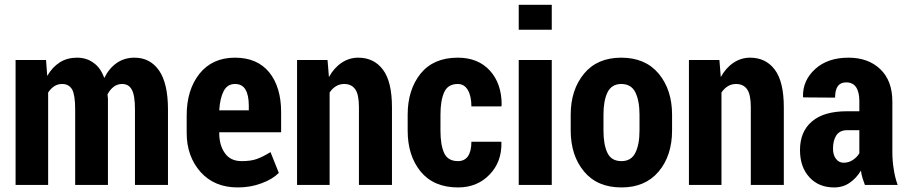

<svg xmlns="http://www.w3.org/2000/svg" viewBox="-20 -782 3837 812"><path d="M174.8 -528.3Q175.8 -511.7 179.7 -460.9Q201.2 -498 233.4 -518.6Q264.6 -538.1 305.7 -538.1Q345.7 -538.1 375 -516.6Q405.3 -496.1 420.9 -452.1Q441.4 -493.2 473.6 -515.6Q505.9 -538.1 548.8 -538.1Q614.3 -538.1 652.3 -484.4Q690.4 -429.7 690.4 -319.3Q690.4 -212.9 690.4 0Q655.3 0 550.8 0Q550.8 -80.1 550.8 -319.3Q550.8 -379.9 537.1 -403.3Q524.4 -426.8 496.1 -426.8Q476.6 -426.8 460.9 -415Q445.3 -403.3 434.6 -382.8Q435.5 -374 436.5 -364.3Q436.5 -355.5 436.5 -345.7Q436.5 -230.5 436.5 0Q402.3 0 297.9 0Q297.9 -80.1 297.9 -319.3Q297.9 -379.9 285.2 -403.3Q271.5 -426.8 243.2 -426.8Q223.6 -426.8 209 -417Q194.3 -407.2 183.6 -390.6Q183.6 -260.7 183.6 0Q149.4 0 45.9 0Q45.9 -83 45.9 -331.1Q45.9 -379.9 45.9 -528.3Q78.1 -528.3 174.8 -528.3Z M985.4 10.7Q886.7 10.7 828.1 -54.7Q769.5 -121.1 769.5 -219.7Q769.5 -232.4 769.5 -256.8Q769.5 -266.6 769.5 -293.9Q769.5 -401.4 823.2 -469.7Q877.9 -538.1 973.6 -538.1Q1067.4 -538.1 1118.2 -476.6Q1168.9 -414.1 1168.9 -307.6Q1168.9 -279.3 1168.9 -222.7Q1103.5 -222.7 907.2 -222.7Q907.2 -221.7 907.2 -219.7Q907.2 -168 930.7 -134.8Q954.1 -100.6 1002 -100.6Q1041 -100.6 1065.4 -109.4Q1090.8 -118.2 1124 -138.7Q1135.7 -109.4 1159.2 -50.8Q1131.8 -23.4 1085.9 -6.8Q1040 10.7 985.4 10.7ZM973.6 -426.8Q941.4 -426.8 925.8 -396.5Q910.2 -366.2 907.2 -315.4Q949.2 -315.4 1032.2 -315.4Q1032.2 -320.3 1032.2 -335Q1032.2 -378.9 1018.6 -402.3Q1004.9 -426.8 973.6 -426.8Z M1365.2 -528.3Q1367.2 -509.8 1371.1 -456.1Q1392.6 -495.1 1424.8 -516.6Q1457 -538.1 1495.1 -538.1Q1561.5 -538.1 1599.6 -487.3Q1637.7 -436.5 1637.7 -328.1Q1637.7 -218.8 1637.7 0Q1602.5 0 1498 0Q1498 -82 1498 -328.1Q1498 -382.8 1482.4 -404.3Q1466.8 -426.8 1435.5 -426.8Q1416 -426.8 1400.4 -417Q1384.8 -407.2 1374 -390.6Q1374 -259.8 1374 0Q1339.8 0 1236.3 0Q1236.3 -83 1236.3 -330.1Q1236.3 -379.9 1236.3 -528.3Q1268.6 -528.3 1365.2 -528.3Z M1917 -100.6Q1944.3 -100.6 1959 -121.1Q1973.6 -142.6 1973.6 -182.6Q2015.6 -182.6 2099.6 -182.6Q2099.6 -181.6 2100.6 -179.7Q2102.5 -96.7 2049.8 -43Q1998 10.7 1917 10.7Q1814.5 10.7 1758.8 -56.6Q1704.1 -124 1704.1 -229.5Q1704.1 -235.4 1704.1 -247.1Q1704.1 -259.8 1704.1 -296.9Q1704.1 -402.3 1758.8 -470.7Q1813.5 -538.1 1916 -538.1Q2002 -538.1 2051.8 -483.4Q2101.6 -428.7 2101.6 -338.9Q2101.6 -335.9 2100.6 -334Q2100.6 -333 2100.6 -332Q2068.4 -332 1973.6 -332Q1973.6 -375 1959 -400.4Q1944.3 -426.8 1916 -426.8Q1874 -426.8 1858.4 -391.6Q1842.8 -356.4 1842.8 -296.9Q1842.8 -274.4 1842.8 -229.5Q1842.8 -168.9 1858.4 -134.8Q1874 -100.6 1917 -100.6Z M2313.5 0Q2278.3 0 2173.8 0Q2173.8 -83 2173.8 -330.1Q2173.8 -379.9 2173.8 -528.3Q2209 -528.3 2313.5 -528.3Q2313.5 -396.5 2313.5 0ZM2313.5 -656.2Q2278.3 -656.2 2173.8 -656.2Q2173.8 -682.6 2173.8 -761.7Q2209 -761.7 2313.5 -761.7Q2313.5 -735.4 2313.5 -656.2Z M2393.6 -296.9Q2393.6 -402.3 2450.2 -470.7Q2505.9 -538.1 2607.4 -538.1Q2709 -538.1 2765.6 -470.7Q2822.3 -402.3 2822.3 -296.9Q2822.3 -274.4 2822.3 -230.5Q2822.3 -124 2765.6 -56.6Q2709 10.7 2608.4 10.7Q2505.9 10.7 2450.2 -56.6Q2393.6 -124 2393.6 -230.5Q2393.6 -236.3 2393.6 -247.1Q2393.6 -259.8 2393.6 -296.9ZM2532.2 -230.5Q2532.2 -169.9 2548.8 -135.7Q2565.4 -100.6 2608.4 -100.6Q2649.4 -100.6 2667 -135.7Q2684.6 -170.9 2684.6 -230.5Q2684.6 -252.9 2684.6 -296.9Q2684.6 -355.5 2667 -391.6Q2649.4 -426.8 2607.4 -426.8Q2566.4 -426.8 2548.8 -390.6Q2532.2 -355.5 2532.2 -296.9Q2532.2 -274.4 2532.2 -230.5Z M3022.5 -528.3Q3024.4 -509.8 3028.3 -456.1Q3049.8 -495.1 3082 -516.6Q3114.3 -538.1 3152.3 -538.1Q3218.8 -538.1 3256.8 -487.3Q3294.9 -436.5 3294.9 -328.1Q3294.9 -218.8 3294.9 0Q3259.8 0 3155.3 0Q3155.3 -82 3155.3 -328.1Q3155.3 -382.8 3139.6 -404.3Q3124 -426.8 3092.8 -426.8Q3073.2 -426.8 3057.6 -417Q3042 -407.2 3031.2 -390.6Q3031.2 -259.8 3031.2 0Q2997.1 0 2893.6 0Q2893.6 -83 2893.6 -330.1Q2893.6 -379.9 2893.6 -528.3Q2925.8 -528.3 3022.5 -528.3Z M3637.7 0Q3632.8 -12.7 3627.9 -28.3Q3623 -43.9 3621.1 -60.5Q3601.6 -28.3 3573.2 -8.8Q3544.9 10.7 3507.8 10.7Q3442.4 10.7 3403.3 -32.2Q3363.3 -75.2 3363.3 -147.5Q3363.3 -225.6 3414.1 -268.6Q3463.9 -311.5 3562.5 -311.5Q3580.1 -311.5 3614.3 -311.5Q3614.3 -322.3 3614.3 -354.5Q3614.3 -392.6 3600.6 -413.1Q3586.9 -433.6 3558.6 -433.6Q3535.2 -433.6 3523.4 -418Q3511.7 -401.4 3511.7 -369.1Q3467.8 -369.1 3377.9 -370.1Q3377.9 -370.1 3376 -372.1Q3374 -441.4 3427.7 -490.2Q3480.5 -538.1 3568.4 -538.1Q3651.4 -538.1 3702.1 -490.2Q3753.9 -441.4 3753.9 -352.5Q3753.9 -281.2 3753.9 -139.6Q3753.9 -100.6 3759.8 -66.4Q3764.6 -32.2 3776.4 0Q3730.5 0 3637.7 0ZM3547.9 -93.8Q3569.3 -93.8 3586.9 -105.5Q3604.5 -117.2 3614.3 -133.8Q3614.3 -167 3614.3 -231.4Q3601.6 -231.4 3562.5 -231.4Q3531.2 -231.4 3516.6 -209Q3502.9 -187.5 3502.9 -153.3Q3502.9 -127.9 3514.6 -111.3Q3527.3 -93.8 3547.9 -93.8Z"/></svg>

Font: Noto Sans Hebrew DECATHLON 
Style: Bold
Weight: 400
Designer: Monotype Design Team
Version: Version 2.000;GOOG;noto-fonts:20170220:a8a215d2e889